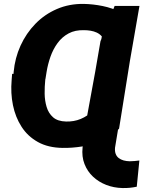

<svg xmlns="http://www.w3.org/2000/svg" viewBox="-20 -741 799 974"><path d="M638.2 -426.8 584 -88.4Q551.3 -50.3 502.2 -28.6Q453.1 -6.8 398.9 1.7Q344.7 10.3 297.4 9.3Q224.1 8.3 172.4 -20.5Q120.6 -49.3 89.4 -97.9Q58.1 -146.5 45.7 -207.5Q33.2 -268.6 39.1 -335L41.5 -366.2L212.4 -367.2L209.5 -334.5Q206.1 -301.8 206.5 -265.9Q207 -230 216.6 -198.2Q226.1 -166.5 249.3 -146Q272.5 -125.5 315.4 -124.5Q335 -124 353.5 -127.2Q372.1 -130.4 389.2 -137.5Q406.2 -144.5 422.4 -155.3L472.2 -427.2ZM668.9 -621.6 613.3 -284.7 447.3 -284.2 496.6 -556.2Q485.8 -568.8 470.9 -575.7Q456.1 -582.5 439.5 -585.2Q422.9 -587.9 407.2 -587.9Q361.3 -589.4 328.1 -571.5Q294.9 -553.7 272.2 -522.7Q249.5 -491.7 236.1 -453.6Q222.7 -415.5 216.3 -376L210.4 -339.4L46.4 -339.8L49.3 -376Q55.7 -446.8 84.2 -509.5Q112.8 -572.3 159.7 -620.4Q206.5 -668.5 268.8 -695.3Q331.1 -722.2 404.8 -721.2Q452.6 -720.2 500.7 -710.4Q548.8 -700.7 592 -679Q635.3 -657.2 668.9 -621.6ZM687.5 -710.9 564 0H397.9L489.7 -531.7L561.5 -710.9ZM415.5 -103.5H582L563.5 8.3Q562 26.9 566.9 39.8Q571.8 52.7 582.3 60.8Q592.8 68.8 606.9 72.8Q621.1 76.7 637.7 77.1Q650.4 77.1 662.6 75.9Q674.8 74.7 687 73.2L673.8 206.1Q655.8 210 637.7 211.7Q619.6 213.4 601.1 212.9Q557.1 211.9 518.8 197Q480.5 182.1 451.9 155.3Q423.3 128.4 408.7 91.1Q394 53.7 398.9 7.3Z"/></svg>

Font: Roboto Black
Style: Italic
Weight: 900
Italic angle: -12°
Designer: Christian Robertson
Foundry: Google
Version: Version 3.0; 2020